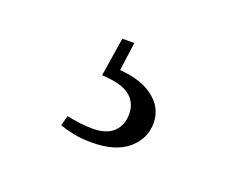

<svg xmlns="http://www.w3.org/2000/svg" viewBox="-53 -95 542 425"><g transform="rotate(20 217.5 117.5)"><path d="M160 89.5 174.4 -1.8H202.5L191.5 81.2L177.6 64.5Q237.3 65.3 270.3 89.1Q303.4 112.9 303.4 150.3Q303.4 187.3 273.9 212.4Q244.4 237.4 188.7 237.4Q164.7 237.4 146.5 233.7Q128.2 230 112.8 224.6L119 200.7Q134.6 203.9 150.1 205.9Q165.5 207.9 179.2 207.9Q213.1 207.9 229.4 192.1Q245.7 176.3 245.7 149.9Q245.7 123.1 226 107.4Q206.3 91.7 160 89.5Z"/></g></svg>

Font: Noto Serif SC
Style: Regular
Weight: 200
Designer: Ryoko NISHIZUKA 西塚涼子 (kana & ideographs); Frank Grießhammer (Latin, Greek & Cyrillic); Wenlong ZHANG 张文龙 (bopomofo); San
Foundry: Adobe
Version: Version 2.001;hotconv 1.1.0;makeotfexe 2.6.0